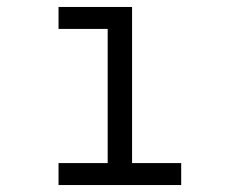

<svg xmlns="http://www.w3.org/2000/svg" viewBox="-20 -531 656 551"><path d="M289 -20V-511H359V-20ZM148 0V-63H500V0ZM148 -448V-511H324V-448Z"/></svg>

Font: Overpass Mono Light Light
Style: Regular
Weight: 300
Monospace: yes
Version: Version 4.000